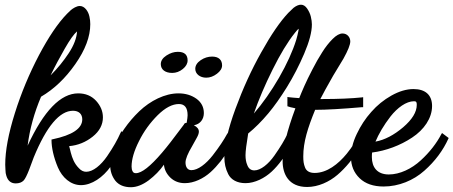

<svg xmlns="http://www.w3.org/2000/svg" viewBox="-20 -741 1908 808"><path d="M192.9 -423.8C210.9 -461.4 231 -498.5 252.4 -536.1C273.9 -573.7 291 -597.7 304.2 -608.9C302.7 -581.1 291 -550.3 269.5 -517.6C248 -484.9 222.7 -453.6 192.9 -423.8ZM196.8 -150.9C196.8 -120.1 205.6 -79.1 223.6 -36.6C241.7 5.9 277.3 38.1 320.8 38.1C366.2 38.1 413.1 5.4 445.3 -39.6C477.5 -84.5 499 -126.5 511.2 -163.1V-165L491.2 -189L486.8 -181.2C474.6 -153.3 456.5 -121.1 430.7 -83.5C404.8 -45.9 371.6 -18.1 342.8 -18.1C331.5 -18.1 321.3 -22.9 312 -33.2C292.5 -52.7 284.2 -75.2 277.8 -99.1C275.9 -106.4 272.5 -122.1 271 -126C308.6 -129.4 341.3 -143.1 370.1 -166C398.9 -189 413.1 -216.3 413.1 -247.1C413.1 -272.9 403.3 -295.9 384.3 -316.9C364.7 -337.9 339.8 -348.1 309.1 -348.1C235.4 -348.1 164.1 -274.9 96.2 -127.9C105 -197.8 124 -266.1 152.8 -334C207 -365.7 254.9 -411.1 296.9 -471.2C338.9 -531.2 359.9 -586.9 359.9 -639.2C359.9 -649.4 358.9 -660.2 356.4 -670.9C352.1 -692.4 336.9 -715.8 315.9 -715.8C309.6 -715.8 302.7 -713.9 295.4 -710C280.8 -702.1 275.4 -696.3 262.2 -683.1C223.6 -643.6 184.6 -585.4 144 -508.8C103.5 -431.6 69.3 -350.1 42.5 -264.6C15.6 -179.2 2 -106.9 2 -47.9C2 -39.1 2.4 -32.2 2.9 -26.9C2.9 -16.6 4.4 -7.8 6.8 -1C13.2 20 26.4 30.8 45.9 30.8C60.1 30.8 71.3 26.9 79.1 19C85.4 12.7 93.3 -2.9 103 -27.8C110.4 -46.9 116.7 -64 122.1 -79.1C175.8 -209.5 231 -274.9 287.1 -274.9C312.5 -274.9 326.2 -260.3 326.2 -238.8C326.2 -200.2 284.7 -172.4 201.2 -154.8L196.8 -153.8Z M537.6 -21C535.2 -25.4 533.7 -31.7 533.7 -40C533.7 -69.8 543.9 -105.5 564.9 -147C585.4 -188.5 611.8 -224.6 643.6 -256.3C675.3 -287.6 705.1 -303.2 732.9 -303.2C757.3 -303.2 769.5 -287.6 769.5 -255.9C769.5 -249.5 768.1 -239.3 765.6 -224.1C763.2 -224.1 760.3 -223.6 757.8 -222.2L754.9 -219.2L753.9 -216.8C751 -213.4 744.1 -204.1 732.9 -189C710.4 -158.7 685.1 -125.5 661.6 -98.1C612.8 -41 576.2 -12.2 551.8 -12.2C544.4 -12.2 540 -15.1 537.6 -21ZM935.5 -176.8C921.9 -151.9 902.8 -122.6 875 -86.9C847.2 -51.3 813 -24.9 785.6 -24.9C768.6 -24.9 760.7 -39.1 760.7 -57.1C760.7 -71.8 770 -94.7 788.6 -126C800.8 -147.9 807.1 -159.2 807.6 -160.2C814 -171.4 816.9 -180.2 816.9 -187C816.9 -197.8 810.1 -206.5 795.9 -213.9C822.8 -218.3 837.9 -239.7 837.9 -265.1C837.9 -290 827.6 -310.1 807.1 -325.2C786.1 -340.3 760.7 -348.1 731 -348.1C674.3 -348.1 612.8 -317.4 565.9 -272.5C542.5 -250 521.5 -225.6 502.9 -198.7C465.3 -145.5 443.8 -87.9 443.8 -44.9C443.8 -20.5 451.2 1 465.3 19.5C480 37.6 502 46.9 530.8 46.9C554.7 46.9 579.6 37.1 605.5 18.1C631.3 -1.5 652.8 -23.4 669.9 -47.9C671.9 -26.9 681.2 -8.8 697.3 6.8C713.4 22 733.9 29.8 757.8 29.8C796.4 29.8 836.4 10.3 866.2 -16.6C880.9 -29.8 895 -45.4 908.7 -62.5C935.5 -97.2 951.7 -127 964.8 -155.8L965.8 -158.2L939.9 -183.1ZM656.7 -471.2C656.7 -447.8 675.8 -434.1 704.6 -434.1C720.7 -434.1 735.8 -439.5 749.5 -450.7C762.7 -461.4 769.5 -473.6 769.5 -486.8C769.5 -510.7 755.9 -522.9 728.5 -522.9C711.9 -522.9 695.8 -517.6 680.2 -507.3C664.6 -497.1 656.7 -484.9 656.7 -471.2ZM801.8 -451.2C801.8 -429.7 821.8 -414.1 847.7 -414.1C863.3 -414.1 878.4 -419.4 893.1 -430.7C907.2 -441.4 914.6 -453.1 914.6 -465.8C914.6 -488.8 900.4 -502.9 872.6 -502.9C856 -502.9 839.8 -498 824.7 -487.8C809.6 -477.5 801.8 -465.3 801.8 -451.2Z M1048.3 -263.2C1068.4 -321.3 1094.7 -382.8 1127 -447.8C1159.2 -512.7 1190.4 -564.5 1221.2 -603C1222.7 -605 1229.5 -612.8 1231.4 -615.2C1232.9 -616.7 1235.8 -618.7 1237.3 -620.1C1235.8 -611.8 1234.9 -605 1233.4 -600.1C1232.9 -596.2 1231.4 -590.8 1229.5 -584C1227.5 -577.1 1226.6 -573.7 1226.6 -573.2C1211.4 -524.4 1187 -471.2 1154.3 -414.1C1121.1 -356.9 1085.9 -306.6 1048.3 -263.2ZM1190.4 -179.2C1178.2 -152.3 1160.2 -122.6 1134.8 -86.4C1109.4 -50.3 1077.1 -23.9 1050.3 -23.9C1036.1 -23.9 1025.9 -31.7 1020.5 -46.9C1015.6 -58.1 1013.2 -71.8 1013.2 -87.9C1013.2 -104.5 1017.1 -134.8 1024.4 -179.2C1052.7 -202.1 1081.1 -230.5 1109.4 -264.2C1134.3 -293.9 1160.6 -331.1 1187.5 -374.5C1214.4 -418 1238.8 -465.3 1260.3 -515.6C1281.7 -565.9 1292.5 -606.4 1292.5 -638.2C1292.5 -647.9 1291 -658.7 1288.1 -670.9C1285.2 -683.1 1279.8 -694.3 1272.5 -705.1C1265.1 -715.8 1256.3 -721.2 1246.6 -721.2C1237.3 -721.2 1226.6 -716.8 1215.3 -708C1212.4 -705.6 1205.1 -698.7 1193.4 -687C1159.2 -650.9 1121.1 -595.7 1079.6 -521C1037.6 -446.3 1001.5 -366.7 970.7 -282.7C939.9 -198.7 924.3 -130.9 924.3 -79.1C924.3 -53.2 928.7 -31.7 940.4 -8.3C952.1 15.1 977.5 29.8 1013.2 29.8C1052.7 29.8 1094.2 8.3 1123.5 -19C1137.7 -32.2 1151.9 -48.3 1166 -67.4C1193.8 -104.5 1208.5 -131.3 1224.1 -163.1L1225.6 -167L1193.4 -183.1Z M1192.4 -293C1199.7 -290.5 1206.1 -288.6 1210.4 -288.1C1212.9 -287.6 1220.7 -285.6 1223.1 -285.2C1187.5 -189.5 1169.4 -115.2 1169.4 -62C1169.4 -9.3 1194.3 45.9 1272.5 45.9C1318.8 45.9 1365.7 24.4 1400.4 -5.4C1417.5 -20 1434.1 -37.1 1450.2 -56.6C1481.4 -95.7 1500.5 -130.9 1516.1 -166L1517.1 -168L1496.1 -183.1L1493.2 -178.2C1480 -151.4 1463.9 -124.5 1439 -93.8C1403.3 -50.3 1356 -13.2 1304.2 -13.2C1283.2 -13.2 1269.5 -21 1263.7 -36.1C1257.8 -51.3 1256.3 -63 1256.3 -83C1256.3 -143.6 1274.9 -202.1 1306.2 -278.8C1354 -278.8 1419.9 -282.7 1504.4 -290H1508.3V-332L1502.4 -331.1C1459.5 -326.7 1404.3 -324.2 1336.4 -324.2H1328.1C1338.9 -345.7 1356.9 -378.4 1382.3 -422.9C1409.7 -467.8 1423.8 -491.7 1425.3 -494.1C1444.3 -528.3 1454.1 -552.7 1454.1 -566.9C1454.1 -583 1442.4 -600.1 1421.4 -600.1C1409.2 -600.1 1395 -592.3 1379.9 -577.1C1364.3 -561.5 1349.6 -543 1335.9 -521C1321.8 -499 1308.1 -475.1 1294.4 -448.2C1266.6 -395 1250.5 -356 1239.3 -328.1C1219.7 -329.6 1205.1 -330.6 1195.3 -332L1189.5 -333V-293.9Z M1560.1 -145C1573.2 -176.3 1594.7 -213.9 1623.5 -251C1652.3 -287.6 1689.5 -314.9 1722.2 -314.9C1731.9 -314.9 1733.9 -311.5 1733.9 -299.8C1733.9 -269.5 1714.8 -238.3 1676.8 -205.6C1638.2 -172.9 1599.6 -152.3 1560.1 -145ZM1836.9 -175.8C1817.9 -139.2 1788.6 -100.6 1750.5 -65.9C1712.4 -30.8 1662.6 -6.8 1616.2 -6.8C1567.9 -6.8 1544.9 -36.6 1544.9 -80.1C1544.9 -88.9 1545.4 -95.2 1545.9 -99.1C1604 -106.4 1664.6 -128.9 1714.4 -162.1C1764.2 -194.8 1798.3 -243.7 1798.3 -294.9C1798.3 -342.3 1769 -366.2 1720.2 -366.2C1690.4 -366.2 1659.7 -356.9 1627.4 -338.9C1595.2 -320.8 1566.9 -297.9 1542.5 -270C1517.6 -242.2 1497.6 -211.4 1481.4 -177.2C1464.8 -142.6 1457 -110.4 1457 -80.1C1457 -43.9 1469.2 -14.2 1493.7 9.3C1517.6 32.2 1551.3 43.9 1594.2 43.9C1658.2 43.9 1720.2 18.1 1765.6 -22.5C1811 -62.5 1845.2 -108.9 1867.2 -158.2L1868.2 -160.2L1840.3 -181.2Z"/></svg>

Font: Dancing Script
Style: Regular
Weight: 800
Designer: Pablo Impallari
Foundry: Pablo Impallari
Version: Version 2.001